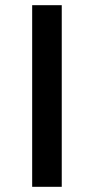

<svg xmlns="http://www.w3.org/2000/svg" viewBox="-20 -720 362 740"><path d="M104 0V-700H218V0Z"/></svg>

Font: Argentum Sans
Style: Regular
Weight: 400
Designer: Julieta Ulanovsky, Owen Earl, Chris M. Simpson, Rasmus Andersson, Cristiano Sobral
Foundry: The Argentum Sans Project Authors
Version: Version 3.135; ttfautohint (v1.8.4.7-5d5b-dirty)